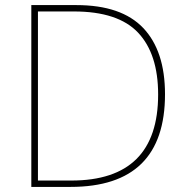

<svg xmlns="http://www.w3.org/2000/svg" viewBox="-20 -734 732 754"><path d="M628 -364Q628 -534 542.5 -624Q457 -714 280 -714H103V0H257Q628 0 628 -364ZM601 -363Q601 -25 260 -25H129V-689H270Q444 -689 522.5 -605.5Q601 -522 601 -363Z"/></svg>

Font: Noto Sans UI Thin
Style: Regular
Weight: 250
Designer: Monotype Design Team
Foundry: Monotype Imaging Inc.
Version: Version 1.901